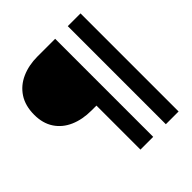

<svg xmlns="http://www.w3.org/2000/svg" viewBox="-232 -873 1246 1246"><g transform="rotate(-45 391.0 -250.0)"><path d="M349 200V-204H304Q221 -204 157 -232Q93 -260 57 -314.5Q21 -369 21 -447Q21 -530 58 -586.5Q95 -643 159.5 -671.5Q224 -700 304 -700H466V200ZM582 200V-700H699V200Z"/></g></svg>

Font: SUSE Thin SemiBold
Style: Regular
Weight: 600
Version: Version 1.000